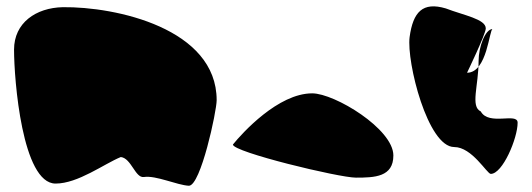

<svg xmlns="http://www.w3.org/2000/svg" viewBox="-20 -607 1703 615"><path d="M25 -448C25 -352 51 -19 158 -19C230 -19 313 -82 367 -104C401 -100 413 -36 441 -40C479 -46 547 -14 585 -12C623 -12 674 -251 674 -286C674 -516 351 -586 181 -584C95 -582 25 -534 25 -448Z M726 -144C726 -120 1066 -38 1120 -38C1180 -38 1240 -40 1240 -109C1240 -194 1052 -308 980 -308C871 -308 756 -181 726 -144Z M1292 -488C1282 -408 1350 -136 1435 -136C1492 -136 1540 -50 1552 -50C1590 -50 1638 -164 1638 -214C1638 -248 1546 -203 1520 -250C1486 -266 1513 -332 1513 -412C1513 -456 1534 -514 1558 -514C1547 -514 1541 -374 1476 -374C1476 -374 1536 -498 1536 -516C1536 -546 1465 -558 1408 -580C1334 -602 1303 -569 1292 -488Z"/></svg>

Font: Recovery
Style: Regular
Weight: 400
Version: Version 0.27